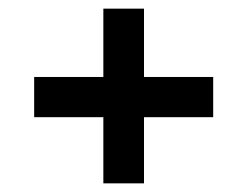

<svg xmlns="http://www.w3.org/2000/svg" viewBox="-20 -521 573 444"><path d="M313 -97H219V-250H59V-343H219V-501H313V-343H473V-250H313Z"/></svg>

Font: Kanit Cyrillic
Style: Regular
Weight: 400
Designer: Katatrad Team, Sasha Pavljenko
Foundry: CadsonDemak, Pavljenko + Design
Version: Version 1.002;Fontself Maker 3.5.7